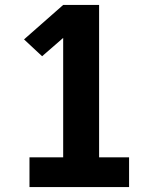

<svg xmlns="http://www.w3.org/2000/svg" viewBox="-20 -755 640 775"><path d="M99 0V-120H235V-602L150 -528L77 -596L235 -735H380V-120H501V0Z"/></svg>

Font: Iosevka Curly Slab HvEx
Style: Regular
Weight: 900
Width: 7
Monospace: yes
Designer: Belleve Invis
Foundry: Belleve Invis
Version: Version 11.1.0; ttfautohint (v1.8.3)